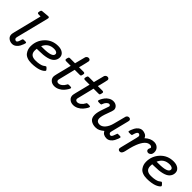

<svg xmlns="http://www.w3.org/2000/svg" viewBox="224 -1827 2966 2966"><g transform="rotate(45 1707.5 -344.0)"><path d="M108.9 -92.8Q108.9 -109.9 118.2 -146L232.9 -606Q217.8 -607.9 203.4 -607.9Q189 -607.9 183.6 -607.9Q178.2 -607.9 173.6 -610.4Q168.9 -612.8 165 -618.2Q163.1 -621.1 163.1 -628.9Q163.1 -641.1 167.5 -656Q171.9 -670.9 177 -676Q182.1 -681.2 191.2 -682.6Q200.2 -684.1 247.1 -688Q281.2 -690.9 304.2 -692.9Q306.2 -692.9 309.1 -693.4Q312 -693.8 314 -693.8Q336.9 -693.8 336.9 -673.8L331.1 -644L200.2 -123Q197.3 -110.8 198.2 -101.1Q199.2 -87.9 210.2 -78.9Q221.2 -69.8 232.9 -69.8Q250 -69.8 260 -89.4Q270 -108.9 282.2 -152.8Q287.1 -168.9 309.1 -168.9H341.8Q362.8 -168.9 362.8 -154.8Q362.8 -147.9 354.5 -124.5Q346.2 -101.1 330.6 -71Q314.9 -41 285.4 -18.1Q255.9 4.9 220.2 4.9Q176.3 4.9 142.6 -21Q108.9 -46.9 108.9 -92.8Z M448.7 -172.9Q448.7 -297.9 533.7 -387.9Q618.7 -478 749 -478Q813 -478 852.5 -448.5Q892.1 -418.9 892.1 -370.1Q892.1 -319.3 856 -280.8Q792 -212.9 585 -212.9H576.7Q570.8 -212.9 559.8 -212.4Q548.8 -211.9 543.9 -211.9Q541 -191.9 541 -171.9Q541 -69.8 656.7 -69.8Q707.5 -69.8 745.1 -78.4Q782.7 -86.9 797.9 -96.4Q813 -106 824 -114.5Q835 -123 839.8 -123Q848.6 -123 866.7 -103Q884.8 -83 884.8 -76.2Q884.8 -71.3 876.7 -61.5Q868.7 -51.8 849.9 -39.8Q831.1 -27.8 804.4 -17.8Q777.8 -7.8 734.9 -1Q691.9 5.9 643.1 5.9Q587.9 5.9 547.9 -10Q507.8 -25.9 487.3 -54Q466.8 -82 457.8 -110.8Q448.7 -139.6 448.7 -172.9ZM564 -288.1H605Q808.1 -288.1 808.1 -357.9Q808.1 -377.9 789.1 -389.9Q770 -401.9 736.8 -401.9Q611.8 -401.9 564 -288.1Z M975.6 -418Q975.6 -426.8 979.5 -439Q985.4 -460 991 -466.1Q996.6 -472.2 1013.7 -472.2H1120.6Q1163.6 -644 1166.5 -649.9Q1182.6 -679.7 1212.9 -680.2Q1229 -680.2 1239.3 -670.7Q1249.5 -661.1 1249.5 -646Q1249.5 -639.2 1239 -595.5Q1228.5 -551.8 1218.8 -512.2L1207.5 -472.2H1305.7Q1333.5 -472.2 1333.5 -451.2Q1333.5 -442.4 1329.6 -430.2Q1324.7 -409.2 1319.6 -403.1Q1314.5 -397 1296.9 -397H1188.5L1122.6 -129.9Q1117.7 -109.9 1117.7 -105Q1117.7 -90.8 1127.7 -80.3Q1137.7 -69.8 1157.7 -69.8Q1187.5 -69.8 1217 -93Q1246.6 -116.2 1263.7 -149.9Q1269.5 -163.1 1275.1 -166Q1280.8 -168.9 1292.5 -168.9H1319.8Q1347.7 -168.9 1347.7 -155.8Q1347.7 -144.5 1332.8 -119.9Q1317.9 -95.2 1293.2 -66.2Q1268.6 -37.1 1227.5 -15.6Q1186.5 5.9 1142.6 5.9Q1094.7 5.9 1062.3 -22Q1029.8 -49.8 1029.8 -94.2Q1029.8 -108.4 1041.7 -157.7Q1053.7 -207 1073.2 -282.5Q1092.8 -357.9 1101.6 -397H1003.9Q975.6 -397 975.6 -418Z M1387.2 -418Q1387.2 -426.8 1391.1 -439Q1397 -460 1402.6 -466.1Q1408.2 -472.2 1425.3 -472.2H1532.2Q1575.2 -644 1578.1 -649.9Q1594.2 -679.7 1624.5 -680.2Q1640.6 -680.2 1650.9 -670.7Q1661.1 -661.1 1661.1 -646Q1661.1 -639.2 1650.6 -595.5Q1640.1 -551.8 1630.4 -512.2L1619.1 -472.2H1717.3Q1745.1 -472.2 1745.1 -451.2Q1745.1 -442.4 1741.2 -430.2Q1736.3 -409.2 1731.2 -403.1Q1726.1 -397 1708.5 -397H1600.1L1534.2 -129.9Q1529.3 -109.9 1529.3 -105Q1529.3 -90.8 1539.3 -80.3Q1549.3 -69.8 1569.3 -69.8Q1599.1 -69.8 1628.7 -93Q1658.2 -116.2 1675.3 -149.9Q1681.2 -163.1 1686.8 -166Q1692.4 -168.9 1704.1 -168.9H1731.4Q1759.3 -168.9 1759.3 -155.8Q1759.3 -144.5 1744.4 -119.9Q1729.5 -95.2 1704.8 -66.2Q1680.2 -37.1 1639.2 -15.6Q1598.1 5.9 1554.2 5.9Q1506.3 5.9 1473.9 -22Q1441.4 -49.8 1441.4 -94.2Q1441.4 -108.4 1453.4 -157.7Q1465.3 -207 1484.9 -282.5Q1504.4 -357.9 1513.2 -397H1415.5Q1387.2 -397 1387.2 -418Z M1780.8 -316.9Q1780.8 -329.1 1792.7 -354Q1804.7 -378.9 1825.7 -407.5Q1846.7 -436 1881.3 -457Q1916 -478 1955.1 -478Q1998 -478 2027.1 -453.1Q2056.2 -428.2 2056.2 -388.2Q2056.2 -369.1 2021 -277.1Q1985.8 -185.1 1985.8 -140.1Q1985.8 -70.3 2058.1 -69.8Q2104 -69.8 2144 -115Q2184.1 -160.2 2204.1 -238.8Q2252 -430.7 2256.8 -440.9Q2271 -471.7 2302.7 -472.2Q2318.8 -472.2 2329.3 -462.6Q2339.8 -453.1 2339.8 -437Q2339.8 -432.1 2335 -412.1L2263.7 -127Q2259.8 -112.8 2259.8 -105Q2259.8 -89.8 2270.8 -79.8Q2281.7 -69.8 2295.9 -69.8Q2318.8 -69.8 2334.5 -116.9Q2350.1 -164.1 2352.1 -165Q2356.9 -168.9 2372.1 -168.9H2402.8Q2426.8 -168.9 2426.8 -153.8Q2426.8 -147 2418.5 -123.5Q2410.2 -100.1 2394 -69.6Q2377.9 -39.1 2348.4 -16.6Q2318.8 5.9 2283.7 5.9Q2209.5 5.9 2179.7 -53.2Q2144.5 -24.4 2114.7 -9.3Q2085 5.9 2043 5.9Q1981.9 5.9 1939.5 -24.2Q1897 -54.2 1897 -125Q1897 -181.2 1931.4 -274.7Q1965.8 -368.2 1965.8 -375Q1965.8 -387.2 1958.3 -394.5Q1950.7 -401.9 1939.9 -401.9Q1918 -401.9 1896.5 -379.4Q1875 -356.9 1863.8 -323.2Q1859.9 -310.1 1855 -307.1Q1850.1 -304.2 1837.9 -304.2H1811Q1810.1 -304.2 1809.1 -304.2Q1780.8 -304.2 1780.8 -316.9Z M2448.7 -317.9Q2448.7 -324.7 2457.3 -347.9Q2465.8 -371.1 2481.4 -401.6Q2497.1 -432.1 2526.9 -455.1Q2556.6 -478 2592.8 -478Q2620.6 -478 2652.3 -463.6Q2684.1 -449.2 2697.8 -412.1Q2767.6 -478 2843.8 -478Q2895.5 -478 2927.7 -447Q2960 -416 2960 -369.1Q2960 -328.1 2940.4 -309.6Q2920.9 -291 2897.9 -291Q2880.9 -291 2868.9 -301.5Q2856.9 -312 2856.9 -329.1Q2856.9 -342.3 2864.5 -356.2Q2872.1 -370.1 2872.1 -375Q2872.1 -383.8 2860.6 -392.8Q2849.1 -401.9 2830.1 -401.9Q2743.2 -401.9 2680.7 -247.1Q2661.6 -199.2 2647.7 -144Q2633.8 -88.9 2628.4 -61Q2623 -33.2 2609.4 -14.2Q2595.7 4.9 2570.8 4.9Q2555.7 4.9 2545.2 -4.6Q2534.7 -14.2 2534.7 -28.8Q2534.7 -37.6 2539.1 -54.2L2606.9 -327.1Q2614.7 -356.9 2614.7 -368.2Q2614.7 -383.3 2603.8 -392.6Q2592.8 -401.9 2581.1 -401.9Q2564 -401.9 2553 -382.8Q2542 -363.8 2535.4 -338.9Q2528.8 -314 2526.9 -311Q2522 -304.2 2497.1 -304.2H2472.7Q2448.7 -303.7 2448.7 -317.9Z M2971.7 -172.9Q2971.7 -297.9 3056.6 -387.9Q3141.6 -478 3272 -478Q3335.9 -478 3375.5 -448.5Q3415 -418.9 3415 -370.1Q3415 -319.3 3378.9 -280.8Q3314.9 -212.9 3107.9 -212.9H3099.6Q3093.8 -212.9 3082.8 -212.4Q3071.8 -211.9 3066.9 -211.9Q3064 -191.9 3064 -171.9Q3064 -69.8 3179.7 -69.8Q3230.5 -69.8 3268.1 -78.4Q3305.7 -86.9 3320.8 -96.4Q3335.9 -106 3346.9 -114.5Q3357.9 -123 3362.8 -123Q3371.6 -123 3389.6 -103Q3407.7 -83 3407.7 -76.2Q3407.7 -71.3 3399.7 -61.5Q3391.6 -51.8 3372.8 -39.8Q3354 -27.8 3327.4 -17.8Q3300.8 -7.8 3257.8 -1Q3214.8 5.9 3166 5.9Q3110.8 5.9 3070.8 -10Q3030.8 -25.9 3010.3 -54Q2989.7 -82 2980.7 -110.8Q2971.7 -139.6 2971.7 -172.9ZM3086.9 -288.1H3127.9Q3331.1 -288.1 3331.1 -357.9Q3331.1 -377.9 3312 -389.9Q3293 -401.9 3259.8 -401.9Q3134.8 -401.9 3086.9 -288.1Z"/></g></svg>

Font: CMU Concrete
Style: BoldItalic
Weight: 700
Italic angle: -14.04°
Version: Version 0.7.0